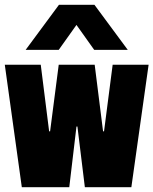

<svg xmlns="http://www.w3.org/2000/svg" viewBox="-20 -781 640 801"><path d="M71 0 0 -511H150L185 -233H189L225 -511H375L410 -233H414L450 -511H600L528 0H334L303 -253H299L269 0ZM87 -573 226 -761H374L513 -573H373L299 -677L225 -573Z"/></svg>

Font: Chivo Mono Medium Black
Style: Regular
Weight: 900
Monospace: yes
Version: Version 1.008